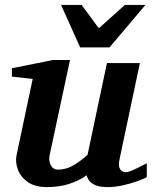

<svg xmlns="http://www.w3.org/2000/svg" viewBox="-20 -742 614 774"><path d="M571.8 -27.8Q558.6 -20.5 532 -11Q505.4 -1.5 474.1 5.4Q442.9 12.2 414.1 12.2Q379.9 12.2 362.1 3.4Q344.2 -5.4 337.4 -16.8Q330.6 -28.3 329.1 -35.2Q296.4 -12.7 257.6 -0.2Q218.8 12.2 169.9 12.2Q120.1 12.2 91.1 -8.8Q62 -29.8 51.5 -60.1Q41 -90.3 46.9 -117.2L111.8 -423.8L27.8 -433.1V-466.8L192.9 -500H262.2L180.2 -117.2Q175.3 -93.8 184.8 -75.9Q194.3 -58.1 212.9 -58.1Q246.6 -58.1 276.4 -75.7Q306.2 -93.3 333 -118.2L411.1 -487.8H543.9L461.9 -100.1Q456.1 -72.3 464.1 -60.1Q472.2 -47.9 487.8 -47.9Q495.6 -47.9 511 -54Q526.4 -60.1 571.8 -84ZM566.4 -722.2 421.4 -550.8H303.2L226.1 -722.2H309.1L378.4 -627.9L483.4 -722.2Z"/></svg>

Font: Charis
Style: Bold Italic
Weight: 700
Italic angle: -11°
Designer: Walt Agee, Miriam Martin, Annie Olsen, Victor Gaultney, Lorna Priest, Alan Ward, Bob Hallissy, Martin Hosken, Sharon Cor
Foundry: SIL Global
Version: Version 7.000